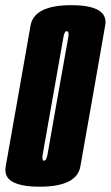

<svg xmlns="http://www.w3.org/2000/svg" viewBox="-52 -700 418 724"><path d="M97 4Q-6.5 4 -27 -37Q-34 -52 -30.5 -72.5Q-17 -148.5 16.5 -338Q49.5 -527 63.2 -603.8Q77 -680.5 217.5 -680.5Q320.5 -680.5 341 -639Q348.5 -624 344.5 -603.5Q331 -526.5 298 -338Q264.5 -148.5 251 -72.2Q237.5 4 97 4ZM114 -94Q123 -94 127.2 -117.5Q131.5 -141 166 -338Q201.5 -538 205.5 -560Q208.5 -578.5 203 -581.5Q201.5 -582.5 200 -582.5Q191 -582.5 187.2 -560.2Q183.5 -538 148 -338Q113.5 -141 109 -117.5Q106 -98 111.5 -94.5Q112.5 -94 114 -94Z"/></svg>

Font: Anybody UltraCondensed Regular
Style: Bold Italic
Weight: 700
Width: 1
Italic angle: -10°
Designer: Tyler Finck
Foundry: Etcetera Type Company
Version: Version 1.010; ttfautohint (v1.8.3) -l 8 -r 50 -G 200 -x 14 